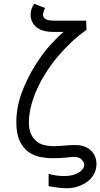

<svg xmlns="http://www.w3.org/2000/svg" viewBox="-20 -835 534 1023"><path d="M334 168Q317 168 291.5 165Q266 162 239 157V91Q257 97 280 100Q303 103 322 103Q345 103 364.5 98.5Q384 94 398 85.5Q412 77 420.5 66Q429 55 429 42Q428 29 415 15Q402 1 372 1Q363 1 352 2.5Q341 4 327 5Q313 6 297 7Q281 8 261 8Q229 8 195 1.5Q161 -5 132.5 -25Q104 -45 85.5 -83Q67 -121 67 -184Q67 -263 95.5 -340Q124 -417 166.5 -485Q209 -553 249.5 -597Q290 -641 319 -665H264Q204 -665 173.5 -691Q143 -717 143 -757Q143 -772 147.5 -785.5Q152 -799 162 -815L221 -792Q215 -785 212.5 -774Q210 -763 209 -757Q209 -749 213 -742.5Q217 -736 225 -732Q233 -728 244.5 -726.5Q256 -725 271 -725H439L441 -676Q398 -646 359.5 -609.5Q321 -573 287 -532.5Q253 -492 225 -448Q197 -404 177 -359.5Q157 -315 146 -272Q135 -229 134 -189Q134 -186 134 -183Q134 -143 146.5 -118Q159 -93 178.5 -79Q198 -65 222 -60.5Q246 -56 268 -56Q301 -57 327.5 -59.5Q354 -62 370 -62Q375 -62 380 -62Q383 -62 386 -62Q408 -62 428 -55Q448 -48 463 -34.5Q478 -21 486 -2Q494 17 494 39Q494 66 482 90Q470 114 448 131Q426 148 397 158Q368 168 334 168Z"/></svg>

Font: Rising Sun Light
Style: Regular
Weight: 300
Designer: Matt McInerney, Pablo Impallari, Rodrigo Fuenzalida (Raleway font), Stephen Hutchings (Greek), Cristiano Sobral (main ch
Foundry: The Rising Sun Project Authors
Version: Version 4.327; ttfautohint (v1.8.4.7-5d5b-dirty)